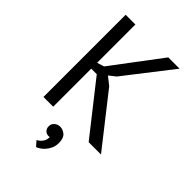

<svg xmlns="http://www.w3.org/2000/svg" viewBox="-273 -806 1156 1156"><g transform="rotate(45 305.0 -227.5)"><path d="M85 0ZM215 -324H168V0H85V-700H168V-374L213 -388L448 -700H544L310 -399L268 -366L319 -326L575 0H470ZM232 102Q232 81 247.5 68Q263 55 283 55Q308 55 327.5 72.5Q347 90 347 130Q347 156 338 175.5Q329 195 316.5 209.5Q304 224 290.5 232.5Q277 241 267 245L239 213Q259 202 271 185Q283 168 283 144Q279 145 273 145Q255 145 243.5 133Q232 121 232 102Z"/></g></svg>

Font: PT Sans
Style: Regular
Weight: 400
Version: Version 2.003W OFL; ttfautohint (v1.6)